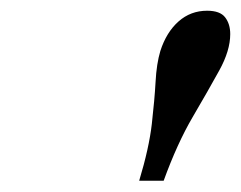

<svg xmlns="http://www.w3.org/2000/svg" viewBox="-20 -868 438 349"><path d="M233 -539.5Q251 -599 256 -643Q261 -687 262.8 -719.5Q264.5 -752 271.5 -775.5Q282.5 -809.5 304.5 -829Q326.5 -848.5 356.5 -848.5Q380 -848.5 389.2 -836.5Q398.5 -824.5 398.5 -806Q398.5 -776 378.5 -739.8Q358.5 -703.5 330.2 -655.2Q302 -607 277.5 -539.5Z"/></svg>

Font: Libre Caslon Text SemiBold Italic
Style: Regular
Weight: 600
Italic angle: -22.583°
Designer: Pablo Impallari, Rodrigo Fuenzalida, Katja Schimmel
Foundry: Pablo Impallari, Rodrigo Fuenzalida
Version: Version 2.000